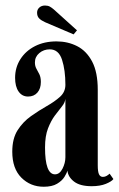

<svg xmlns="http://www.w3.org/2000/svg" viewBox="-20 -682 442 712"><path d="M142 10.5Q93 10.5 59.2 -23.2Q25.5 -57 25.5 -119.5Q25.5 -168 45.2 -199Q65 -230 94.5 -251Q124 -272 153.2 -288.5Q182.5 -305 202.5 -323Q222.5 -341 222.5 -367.5Q222.5 -422 210 -460.5Q197.5 -499 164.5 -499Q142 -499 125.8 -485.2Q109.5 -471.5 109.5 -450.5Q109.5 -437 115 -427.2Q120.5 -417.5 126 -406.5Q131.5 -395.5 131.5 -378Q131.5 -353.5 118.8 -338.8Q106 -324 84 -324Q62 -324 49 -342.5Q36 -361 36 -393.5Q36 -432 55.8 -462.8Q75.5 -493.5 110 -511Q144.5 -528.5 189.5 -528.5Q231.5 -528.5 266.2 -510.8Q301 -493 321.8 -453.5Q342.5 -414 342.5 -349V-69Q342.5 -45 347.2 -35.5Q352 -26 361.5 -26Q369.5 -26 376.2 -30.2Q383 -34.5 386.5 -38L400.5 -18Q394 -9 372.5 -0.2Q351 8.5 320 8.5Q277 8.5 254.8 -8.5Q232.5 -25.5 230 -49.5Q228 -40.5 219 -26Q210 -11.5 191.5 -0.5Q173 10.5 142 10.5ZM184 -35.5Q201 -35.5 211.8 -56.5Q222.5 -77.5 222.5 -99V-315.5Q221 -301 209.2 -286.8Q197.5 -272.5 183.2 -253.2Q169 -234 158 -205.8Q147 -177.5 147 -135Q147 -35.5 184 -35.5ZM253 -554.5 147.5 -599.5Q133 -606 125.2 -613.8Q117.5 -621.5 117.5 -635Q117.5 -646.5 125.8 -654Q134 -661.5 147 -661.5Q157.5 -661.5 164.8 -657.5Q172 -653.5 179.5 -647L265.5 -569.5Z"/></svg>

Font: Imbue 50pt
Style: Bold
Weight: 700
Designer: Tyler Finck
Foundry: Etcetera Type Company
Version: Version 1.102; ttfautohint (v1.8.3)